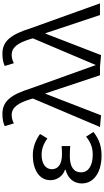

<svg xmlns="http://www.w3.org/2000/svg" viewBox="345 -1194 862 1592"><g transform="rotate(-90 776.0 -398.0)"><path d="M281 13C356 13 413 -4 478 -54L439 -115C388 -74 343 -60 290 -60C197 -60 143 -97 143 -157C143 -217 188 -250 277 -250C304 -250 330 -249 361 -247V-318C335 -316 315 -315 294 -315C206 -315 169 -350 169 -399C169 -455 221 -484 288 -484C338 -484 382 -467 424 -436L461 -497C410 -534 351 -557 285 -557C174 -557 78 -509 78 -411C78 -360 108 -310 164 -290V-285C103 -269 51 -227 51 -150C51 -49 147 13 281 13Z M616 9 794 -451H798L948 0H1045L839 -574C790 -730 737 -809 629 -809C581 -809 552 -801 526 -790L549 -714C569 -724 589 -732 619 -732C681 -732 718 -679 749 -578L755 -556L519 0Z M1115 9 1293 -451H1297L1447 0H1544L1338 -574C1289 -730 1236 -809 1128 -809C1080 -809 1051 -801 1025 -790L1048 -714C1068 -724 1088 -732 1118 -732C1180 -732 1217 -679 1248 -578L1254 -556L1018 0Z"/></g></svg>

Font: Noto Sans Mono CJK JP Regular
Style: Regular
Weight: 400
Designer: Ryoko NISHIZUKA (kana & ideographs); Paul D. Hunt (Latin, Greek & Cyrillic); Wenlong ZHANG (bopomofo); Sandoll Communica
Foundry: Adobe Systems Incorporated
Version: Version 1.004;PS 1.004;hotconv 1.0.82;makeotf.lib2.5.63406